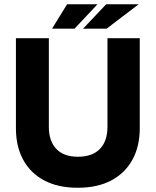

<svg xmlns="http://www.w3.org/2000/svg" viewBox="-20 -870 733 904"><path d="M346 14Q253 14 188 -20.5Q123 -55 89 -118Q55 -181 55 -265V-690H210V-273Q210 -206 245 -169Q280 -132 347 -132Q415 -132 450.5 -169Q486 -206 486 -273V-690H638V-265Q638 -181 603.5 -118Q569 -55 504 -20.5Q439 14 346 14ZM371 -735 480 -850H633L482 -735ZM225 -735 296 -850H439L331 -735Z"/></svg>

Font: Radio Canada Big
Style: Regular
Weight: 400
Designer: Étienne Aubert Bonn
Foundry: Coppers and Brasses
Version: Version 1.001